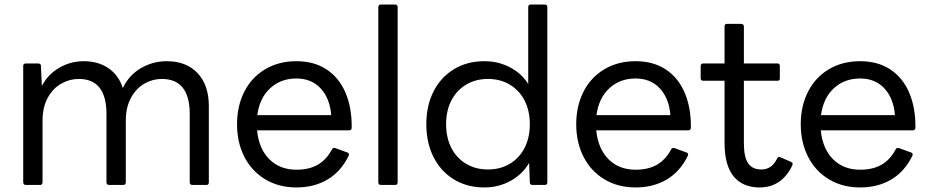

<svg xmlns="http://www.w3.org/2000/svg" viewBox="-20 -788 4079 844"><path d="M82 13V-498Q82 -509 94 -509H148Q160 -509 160 -498L164 -410Q191 -462 241 -490.5Q291 -519 348 -519Q412 -519 457 -488Q502 -457 520 -401Q547 -458 599.5 -488.5Q652 -519 713 -519Q799 -519 848.5 -466.5Q898 -414 898 -322V13Q898 25 888 25H826Q814 25 814 13V-287Q814 -441 691 -441Q651 -441 615 -420.5Q579 -400 556 -358.5Q533 -317 533 -257V13Q533 25 522 25H460Q448 25 448 13V-287Q448 -441 326 -441Q286 -441 249.5 -420.5Q213 -400 190 -358.5Q167 -317 167 -257V13Q167 25 156 25H94Q82 25 82 13Z M1022 -242Q1022 -322 1054 -385Q1086 -448 1145.5 -483.5Q1205 -519 1283 -519Q1361 -519 1416 -482.5Q1471 -446 1499 -380Q1527 -314 1526 -227Q1526 -215 1514 -215H1110Q1118 -134 1164 -88Q1210 -42 1283 -42Q1340 -42 1378 -64.5Q1416 -87 1439 -131Q1443 -140 1454 -137L1506 -118Q1511 -117 1513 -113Q1515 -109 1513 -104Q1479 -34 1420 1Q1361 36 1283 36Q1205 36 1145.5 0Q1086 -36 1054 -99Q1022 -162 1022 -242ZM1111 -282H1436Q1430 -356 1389.5 -399.5Q1349 -443 1283 -443Q1214 -443 1167.5 -400Q1121 -357 1111 -282Z M1643 13V-757Q1643 -768 1655 -768H1717Q1728 -768 1728 -757V13Q1728 25 1717 25H1655Q1643 25 1643 13Z M1854 -242Q1854 -323 1885.5 -385.5Q1917 -448 1975 -483.5Q2033 -519 2109 -519Q2170 -519 2221 -492.5Q2272 -466 2302 -419V-757Q2302 -768 2313 -768H2375Q2386 -768 2386 -757V13Q2386 25 2375 25H2321Q2309 25 2309 13L2306 -72Q2277 -22 2224.5 7Q2172 36 2109 36Q2033 36 1975 0.5Q1917 -35 1885.5 -98Q1854 -161 1854 -242ZM2309 -242Q2309 -301 2286 -346Q2263 -391 2221 -416Q2179 -441 2125 -441Q2071 -441 2029 -416Q1987 -391 1964 -346Q1941 -301 1941 -242Q1941 -183 1964 -138Q1987 -93 2029 -68Q2071 -43 2125 -43Q2179 -43 2221 -68Q2263 -93 2286 -138Q2309 -183 2309 -242Z M2513 -242Q2513 -322 2545 -385Q2577 -448 2636.5 -483.5Q2696 -519 2774 -519Q2852 -519 2907 -482.5Q2962 -446 2990 -380Q3018 -314 3017 -227Q3017 -215 3005 -215H2601Q2609 -134 2655 -88Q2701 -42 2774 -42Q2831 -42 2869 -64.5Q2907 -87 2930 -131Q2934 -140 2945 -137L2997 -118Q3002 -117 3004 -113Q3006 -109 3004 -104Q2970 -34 2911 1Q2852 36 2774 36Q2696 36 2636.5 0Q2577 -36 2545 -99Q2513 -162 2513 -242ZM2602 -282H2927Q2921 -356 2880.5 -399.5Q2840 -443 2774 -443Q2705 -443 2658.5 -400Q2612 -357 2602 -282Z M3165 -160V-433H3071Q3066 -433 3063 -436Q3060 -439 3060 -443V-498Q3060 -503 3063 -506Q3066 -509 3071 -509H3165V-673Q3165 -683 3176 -683H3238Q3243 -683 3246.5 -680Q3250 -677 3250 -673V-509H3398Q3408 -509 3408 -498V-443Q3408 -433 3398 -433H3250V-158Q3250 -98 3268.5 -70.5Q3287 -43 3327 -43Q3373 -43 3396 -91Q3401 -102 3410 -97L3458 -76Q3468 -71 3462 -59Q3415 36 3319 36Q3245 36 3205 -12.5Q3165 -61 3165 -160Z M3500 -242Q3500 -322 3532 -385Q3564 -448 3623.5 -483.5Q3683 -519 3761 -519Q3839 -519 3894 -482.5Q3949 -446 3977 -380Q4005 -314 4004 -227Q4004 -215 3992 -215H3588Q3596 -134 3642 -88Q3688 -42 3761 -42Q3818 -42 3856 -64.5Q3894 -87 3917 -131Q3921 -140 3932 -137L3984 -118Q3989 -117 3991 -113Q3993 -109 3991 -104Q3957 -34 3898 1Q3839 36 3761 36Q3683 36 3623.5 0Q3564 -36 3532 -99Q3500 -162 3500 -242ZM3589 -282H3914Q3908 -356 3867.5 -399.5Q3827 -443 3761 -443Q3692 -443 3645.5 -400Q3599 -357 3589 -282Z"/></svg>

Font: LINE Seed JP_TTF Regular
Style: Regular
Weight: 400
Designer: LINE & Fontrix & Fontworks
Version: Version 1.002